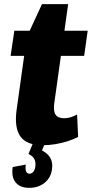

<svg xmlns="http://www.w3.org/2000/svg" viewBox="-20 -688 442 924"><path d="M185 11Q109 11 78.5 -31Q48 -73 60 -160L109 -510L182 -668H308L241 -190Q236 -153 247.5 -136Q259 -119 289 -119Q304 -119 319.5 -123.5Q335 -128 351 -137L356 -29Q333 -17 304.5 -8Q276 1 245 6Q214 11 185 11ZM49 -540H402L385 -419H31ZM121 216Q76 216 55 189.5Q34 163 41 116L104 104Q101 125 105.5 136.5Q110 148 122 148Q132 148 140 139Q148 130 150 114Q153 93 145.5 78Q138 63 117 53L139 0H197L182 36Q211 51 223 73.5Q235 96 230 127Q225 167 195 191.5Q165 216 121 216Z"/></svg>

Font: Pathway Extreme Condensed ExtraBold
Style: Italic
Weight: 800
Width: 3
Italic angle: -8°
Version: Version 1.001;gftools[0.9.26]